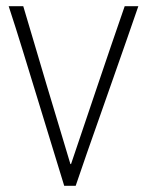

<svg xmlns="http://www.w3.org/2000/svg" viewBox="-20 -599 473 619"><path d="M187 0Q167 -65 145 -137Q123 -209 100 -284Q77 -359 54 -434Q31 -509 8 -579H55Q73 -519 92 -454.5Q111 -390 130.5 -324.5Q150 -259 169.5 -195Q189 -131 207 -70H209Q253 -200 295.5 -326Q338 -452 382 -579H426Q408 -526 387.5 -468Q367 -410 346 -349.5Q325 -289 303.5 -228.5Q282 -168 262 -110.5Q242 -53 224 0Z"/></svg>

Font: Noto Sans Syriac Eastern ExtraLight
Style: Regular
Weight: 250
Designer: Patrick Giasson and the Monotype Design Team
Foundry: Monotype Imaging Inc.
Version: Version 3.001